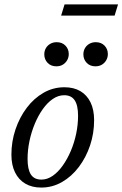

<svg xmlns="http://www.w3.org/2000/svg" viewBox="-20 -837 553 867"><path d="M271 -443Q313 -443 342.8 -425.5Q372.5 -408 388.8 -374.8Q405 -341.5 405 -294.5Q405 -235 386.8 -180.5Q368.5 -126 336 -83Q303.5 -40 260 -15Q216.5 10 166 10Q124.5 10 94.2 -7.8Q64 -25.5 47.8 -58.8Q31.5 -92 31.5 -138.5Q31.5 -198 50 -252.8Q68.5 -307.5 100.8 -350.2Q133 -393 176.5 -418Q220 -443 271 -443ZM167 -26Q193.5 -26 218 -43Q242.5 -60 263.2 -89.2Q284 -118.5 299.8 -155.5Q315.5 -192.5 324 -233.2Q332.5 -274 332.5 -314Q332.5 -361.5 317.2 -384.2Q302 -407 270 -407Q243 -407 218.5 -390.2Q194 -373.5 173.2 -344.2Q152.5 -315 137 -277.8Q121.5 -240.5 113 -199.8Q104.5 -159 104.5 -119.5Q104.5 -72 119.5 -49Q134.5 -26 167 -26ZM234.5 -537.5Q210 -537.5 195 -553.2Q180 -569 180 -591.5Q180 -607 187 -619.2Q194 -631.5 206.8 -639Q219.5 -646.5 236 -646.5Q260.5 -646.5 275.5 -631Q290.5 -615.5 290.5 -593Q290.5 -578 283.5 -565.5Q276.5 -553 264 -545.2Q251.5 -537.5 234.5 -537.5ZM411 -537.5Q386.5 -537.5 371.5 -553.2Q356.5 -569 356.5 -591.5Q356.5 -607 363.5 -619.2Q370.5 -631.5 383.2 -639Q396 -646.5 412.5 -646.5Q437 -646.5 452 -631Q467 -615.5 467 -593Q467 -578 460 -565.5Q453 -553 440.5 -545.2Q428 -537.5 411 -537.5ZM256 -766.5 271.5 -817H513L497.5 -766.5Z"/></svg>

Font: Newsreader 17pt
Style: Italic
Weight: 400
Italic angle: -17°
Version: Version 1.003